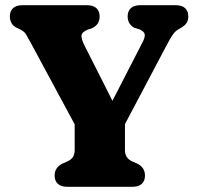

<svg xmlns="http://www.w3.org/2000/svg" viewBox="-20 -720 764 740"><path d="M441.4 -203.3 299.7 -181.7 97 -557.8Q86 -578 79.8 -588.3Q73.6 -598.5 58.6 -606.1L44.2 -613Q30.5 -619.5 24.3 -631.1Q18 -642.6 18 -656.8Q18 -676.8 30.1 -688.4Q42.2 -700 67.4 -700H314Q339.4 -700 351.7 -688.4Q364 -676.8 364 -656.8Q364 -623.6 332.2 -610.2L319.5 -606.6Q295.2 -596.2 294.1 -583.1Q293.1 -569.9 305.5 -545L442 -274.7L362 -231.5L529.2 -556.8Q539.5 -576.1 537.8 -587.6Q536 -599 517.2 -607L497.4 -613.2Q486.8 -618.2 479.4 -629.3Q472 -640.4 472 -656.8Q472 -676.8 484.1 -688.4Q496.2 -700 521.4 -700H656.3Q681.6 -700 693.6 -688.4Q705.7 -676.7 705.7 -656.8Q705.7 -641.9 699.5 -632.1Q693.4 -622.3 679.9 -614.2L673.1 -610Q665.7 -606.1 659.1 -601.2Q652.6 -596.3 644.4 -584.2Q636.2 -572.1 622.3 -545.8ZM267.8 -264.8H461.6V-140.6Q461.6 -126.3 468.5 -115.2Q475.5 -104.2 490.6 -97.4L508.6 -89.6Q538.8 -74.8 538.8 -43.2Q538.8 -23.2 526.7 -11.6Q514.7 0 489.4 0H240Q214.8 0 202.7 -11.6Q190.6 -23.2 190.6 -43.2Q190.6 -74.8 220.8 -89.6L238.8 -97.4Q255.9 -105 261.9 -116.4Q267.8 -127.9 267.8 -140.6Z"/></svg>

Font: Fraunces SuperSoft Wonky
Style: Regular
Weight: 900
Version: Version 1.000;[b76b70a41]